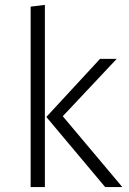

<svg xmlns="http://www.w3.org/2000/svg" viewBox="-20 -763 527 783"><path d="M163 0H105V-736L163 -743ZM479 0H409L169 -286L388 -523H456L236 -289Z"/></svg>

Font: Trujillo Light
Style: Regular
Weight: 300
Designer: Fira Sans original fonts by bBox Type GmbH, Carrois Corporate GbR, & Edenspiekermann AG / Changes by Cristiano Sobral
Foundry: Fira Sans original fonts by bBox Type GmbH, Carrois Corporate GbR, & Edenspiekermann AG / Changes by Cristiano Sobral
Version: Version 4.301;July 28, 2020;FontCreator 13.0.0.2655 64-bit